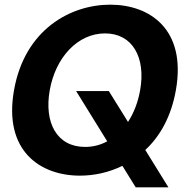

<svg xmlns="http://www.w3.org/2000/svg" viewBox="-20 -736 825 822"><path d="M561 66H701L602 -94C665 -152 713 -237 733 -350C779 -610 622 -716 452 -716C282 -716 86 -610 40 -350C-6 -90 152 16 322 16C382 16 445 3 504 -26ZM193 -350C218 -490 312 -593 430 -593C547 -593 605 -490 580 -350C571 -299 553 -252 528 -214L446 -346H306L439 -131C410 -115 378 -107 344 -107C224 -107 168 -210 193 -350Z"/></svg>

Font: Uncut Sans
Style: Bold Italic
Weight: 700
Italic angle: -10°
Designer: Kasper Nordkvist
Foundry: Uncut Type
Version: Version 1.111;FEAKit 1.0